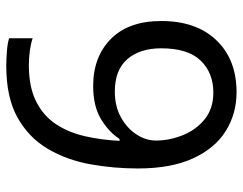

<svg xmlns="http://www.w3.org/2000/svg" viewBox="-101 -663 774 612"><g transform="rotate(-90 286.0 -357.0)"><path d="M55 -305Q55 -382 68.5 -456.5Q82 -531 117.5 -591.5Q153 -652 217 -688Q281 -724 382 -724Q403 -724 428.5 -722Q454 -720 470 -715V-640Q452 -646 429.5 -649Q407 -652 384 -652Q315 -652 269 -629Q223 -606 196.5 -566Q170 -526 158 -474Q146 -422 143 -363H149Q172 -398 213 -422.5Q254 -447 318 -447Q411 -447 468 -390.5Q525 -334 525 -230Q525 -118 463.5 -54Q402 10 298 10Q230 10 175 -24Q120 -58 87.5 -128Q55 -198 55 -305ZM297 -64Q360 -64 399 -104.5Q438 -145 438 -230Q438 -298 403.5 -338Q369 -378 300 -378Q253 -378 218 -358.5Q183 -339 163.5 -309Q144 -279 144 -247Q144 -204 161 -161.5Q178 -119 212 -91.5Q246 -64 297 -64Z"/></g></svg>

Font: Noto Sans Imperial Aramaic
Style: Regular
Weight: 400
Designer: Monotype Design Team
Foundry: Monotype Imaging Inc.
Version: Version 2.001; ttfautohint (v1.8.4.7-5d5b)